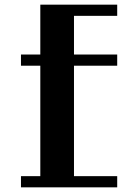

<svg xmlns="http://www.w3.org/2000/svg" viewBox="-20 -804 593 824"><path d="M70 -48H153V-522H70V-570H153V-784H483V-736H297.5V-570H483V-522H297.5V-48H483V0H70Z"/></svg>

Font: Facade Sud
Style: Regular
Weight: 100
Designer: Éléonore Fines
Foundry: Velvetyne Type Foundry
Version: Version 1.001;Glyphs 3.2 (3202)